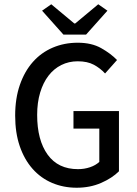

<svg xmlns="http://www.w3.org/2000/svg" viewBox="-20 -867 640 899"><path d="M339 12Q277 12 224 -10.5Q171 -33 132.5 -76.5Q94 -120 72.5 -182.5Q51 -245 51 -326Q51 -406 73 -469.5Q95 -533 134 -577Q173 -621 227 -644Q281 -667 344 -667Q409 -667 454 -641.5Q499 -616 528 -586L472 -523Q449 -548 419 -564Q389 -580 344 -580Q302 -580 267 -562.5Q232 -545 207 -512.5Q182 -480 168 -433.5Q154 -387 154 -329Q154 -211 203 -143Q252 -75 345 -75Q375 -75 401.5 -84Q428 -93 445 -109V-265H324V-347H537V-65Q505 -33 453.5 -10.5Q402 12 339 12ZM277 -705 177 -817 220 -847 328 -757H332L440 -847L483 -817L383 -705Z"/></svg>

Font: Source Code Pro Medium
Style: Regular
Weight: 500
Monospace: yes
Designer: Paul D. Hunt, Teo Tuominen
Foundry: Adobe Systems Incorporated
Version: Version 2.030;PS 1.000;hotconv 16.6.51;makeotf.lib2.5.65220